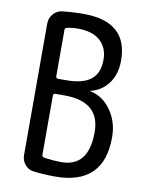

<svg xmlns="http://www.w3.org/2000/svg" viewBox="-84 -801 669 872"><g transform="rotate(10 250.0 -365.0)"><path d="M157.2 -350.6V-77.1Q157.2 -68.4 166 -66.4Q200.2 -60.5 247.1 -59.6Q373 -59.6 373 -219.7Q373 -359.4 211.9 -360.4H166Q157.2 -359.4 157.2 -350.6ZM157.2 -654.3V-439.5Q157.2 -430.7 166 -429.7H202.1Q282.2 -429.7 318.8 -459.5Q355.5 -489.3 355.5 -549.8Q355.5 -606.4 319.3 -638.2Q283.2 -669.9 216.8 -669.9Q187.5 -669.9 165 -664.1Q157.2 -662.1 157.2 -654.3ZM130.9 3.9Q106.4 1 90.8 -18.1Q75.2 -37.1 75.2 -61.5V-668Q75.2 -693.4 91.3 -712.4Q107.4 -731.4 130.9 -734.4Q179.7 -740.2 230.5 -740.2Q435.5 -740.2 434.6 -559.6Q434.6 -499 404.8 -457Q375 -415 322.3 -401.4Q320.3 -401.4 320.3 -400.4Q320.3 -399.4 322.3 -399.4Q379.9 -387.7 417.5 -334.5Q455.1 -281.2 455.1 -210Q455.1 9.8 230.5 9.8Q179.7 9.8 130.9 3.9Z"/></g></svg>

Font: Rounded Mgen+ 1m regular
Style: Regular
Weight: 400
Designer: [Source Han Sans]
Ryoko NISHIZUKA  (kana & ideographs); Paul D. Hunt (Latin, Greek & Cyrillic); Wenlong ZHANG  (bopomofo
Version: Version 1.059.20150602